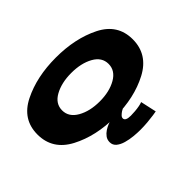

<svg xmlns="http://www.w3.org/2000/svg" viewBox="-152 -880 1366 1366"><g transform="rotate(-45 531.0 -197.0)"><path d="M522.5 5Q329 5 185.8 -70.2Q42.5 -145.5 42.5 -297.5Q42.5 -449.5 185.8 -521Q329 -592.5 522.5 -592.5Q716 -592.5 858.8 -521Q1001.5 -449.5 1001.5 -297.5Q1001.5 -145.5 858.8 -70.2Q716 5 522.5 5ZM522.5 -150.5Q621 -150.5 688.5 -189.2Q756 -228 756 -295Q756 -362.5 688.5 -400Q621 -437.5 522.5 -437.5Q424 -437.5 356 -400Q288 -362.5 288 -295Q288 -228 356 -189.2Q424 -150.5 522.5 -150.5ZM584 197Q554.5 197 517.5 193.5Q480.5 190 446 180.2Q411.5 170.5 389.2 152Q367 133.5 367 104Q367 79 380.8 60.2Q394.5 41.5 414.2 28.8Q434 16 452 9Q470 2 478.5 0.5H604Q598.5 2.5 586.2 10.2Q574 18 563.5 28.5Q553 39 553 50Q553 77.5 607.5 77.5Q627 77.5 650.8 75.5Q674.5 73.5 695.5 69.5Q716.5 65.5 727.5 60.5L754 181Q747.5 182.5 720.5 186.5Q693.5 190.5 656.8 193.8Q620 197 584 197Z"/></g></svg>

Font: Anybody UltraExpanded ExtraBold
Style: Regular
Weight: 800
Width: 9
Designer: Tyler Finck
Foundry: Etcetera Type Company
Version: Version 1.010; ttfautohint (v1.8.3) -l 8 -r 50 -G 200 -x 14 